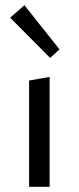

<svg xmlns="http://www.w3.org/2000/svg" viewBox="-20 -719 303 739"><path d="M92 -409 171 -423V0H92ZM19 -651 74 -699 209 -529 173 -496Z"/></svg>

Font: Ysabeau Medium
Style: Regular
Weight: 500
Designer: Christian Thalmann (Catharsis Fonts)
Version: Version 0.003